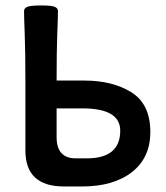

<svg xmlns="http://www.w3.org/2000/svg" viewBox="-20 -674 599 694"><path d="M293.5 -101.6Q414.6 -101.6 414.6 -201.7Q414.6 -282.2 278.3 -282.2H184.6V-178.7Q184.6 -101.6 253.9 -101.6ZM184.6 -382.8H285.2Q387.2 -382.8 455.3 -340.1Q523.4 -297.4 523.4 -196.8Q523.4 -104 457 -52Q390.6 0 276.4 0H211.4Q71.8 0 71.8 -129.9V-378.9Q71.8 -490.2 69.3 -551.8Q66.9 -613.3 66.9 -633.8Q66.9 -643.6 77.6 -648.9Q88.4 -654.3 130.4 -654.3Q168.5 -654.3 179 -648.9Q189.5 -643.6 189.5 -633.8Q189.5 -613.3 187 -551.8Q184.6 -490.2 184.6 -382.8Z"/></svg>

Font: Bainsley
Style: Bold
Weight: 700
Designer: Paul James MIller
Foundry: High-Logic / Made with FontCreator
Version: Version 1.411;March 28, 2021;FontCreator 13.0.0.2683 64-bit